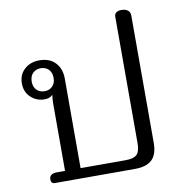

<svg xmlns="http://www.w3.org/2000/svg" viewBox="-80 -790 815 864"><g transform="rotate(-10 327.0 -357.5)"><path d="M84 -19Q84 -46 119 -46H156V-353Q156 -374 159 -393Q145 -379 122 -379Q85 -379 59 -403.5Q33 -428 33 -467Q33 -507 60 -531.5Q87 -556 128 -556Q175 -556 201 -528Q227 -500 227 -456V-46H433Q470 -46 484.5 -60.5Q499 -75 499 -112V-691Q499 -702 507.5 -708.5Q516 -715 531 -715Q550 -715 560.5 -706.5Q571 -698 571 -683V-101Q571 -49 546 -24.5Q521 0 467 0H100Q93 0 88.5 -5Q84 -10 84 -19ZM178 -467Q178 -492 164 -506Q150 -520 128 -520Q106 -520 92 -506Q78 -492 78 -467Q78 -443 92 -429Q106 -415 128 -415Q150 -415 164 -429Q178 -443 178 -467Z"/></g></svg>

Font: Maitree
Style: Regular
Weight: 400
Designer: CadsonDemak Team
Foundry: CadsonDemak
Version: Version 1.001